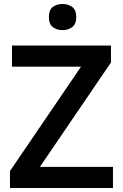

<svg xmlns="http://www.w3.org/2000/svg" viewBox="-20 -942 616 962"><path d="M546 0H30V-85L386 -608H40V-714H536V-629L180 -106H546ZM294 -922Q321 -922 341.5 -907.5Q362 -893 362 -856Q362 -821 341.5 -806Q321 -791 294 -791Q265 -791 245 -806Q225 -821 225 -856Q225 -893 245 -907.5Q265 -922 294 -922Z"/></svg>

Font: Noto Sans New Tai Lue Semibold
Style: Regular
Weight: 400
Designer: Monotype Design Team
Foundry: Monotype Imaging Inc.
Version: Version 2.004; ttfautohint (v1.8.4.7-5d5b)